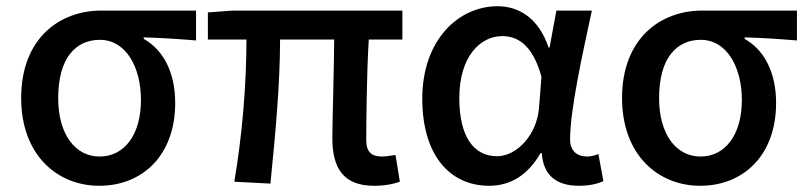

<svg xmlns="http://www.w3.org/2000/svg" viewBox="-20 -584 2595 617"><path d="M299 13C438 13 543 -85 543 -253C543 -350 506 -423 442 -459V-464C502 -462 549 -459 610 -454V-550H305C172 -550 48 -461 48 -269C48 -87 163 13 299 13ZM300 -81C222 -81 167 -152 167 -269C167 -397 223 -456 301 -456C386 -456 433 -366 433 -263C433 -150 379 -81 300 -81Z M1182 13C1218 13 1246 7 1265 0L1251 -86C1232 -83 1218 -81 1208 -81C1174 -81 1157 -95 1157 -134C1157 -178 1158 -341 1165 -457H1273V-550H727L648 -544V-457H772C772 -317 759 -153 733 0L849 6C864 -144 880 -310 880 -457H1054C1053 -346 1048 -190 1048 -140C1048 -43 1084 13 1182 13Z M1552 13C1621 13 1677 -22 1717 -92H1721C1726 -18 1771 13 1840 13C1876 13 1902 6 1919 -2L1903 -89C1891 -84 1878 -81 1866 -81C1835 -81 1812 -99 1812 -136C1812 -231 1852 -411 1882 -550H1768L1746 -431H1743C1711 -527 1646 -564 1579 -564C1452 -564 1337 -454 1337 -267C1337 -87 1424 13 1552 13ZM1577 -82C1501 -82 1456 -147 1456 -269C1456 -403 1524 -468 1594 -468C1643 -468 1692 -440 1720 -337L1712 -236C1705 -152 1642 -82 1577 -82Z M2230 13C2369 13 2474 -85 2474 -253C2474 -350 2437 -423 2373 -459V-464C2433 -462 2480 -459 2541 -454V-550H2236C2103 -550 1979 -461 1979 -269C1979 -87 2094 13 2230 13ZM2231 -81C2153 -81 2098 -152 2098 -269C2098 -397 2154 -456 2232 -456C2317 -456 2364 -366 2364 -263C2364 -150 2310 -81 2231 -81Z"/></svg>

Font: Noto Sans Japanese Medium
Style: Regular
Weight: 500
Designer: Ryoko NISHIZUKA (kana & ideographs); Paul D. Hunt (Latin, Greek & Cyrillic); Wenlong ZHANG (bopomofo); Sandoll Communica
Foundry: Adobe Systems Incorporated
Version: Version 1.000;PS 1;hotconv 1.0.78;makeotf.lib2.5.61930